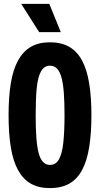

<svg xmlns="http://www.w3.org/2000/svg" viewBox="-20 -956 513 985"><path d="M236 9Q178 9 138 -14Q98 -37 72.5 -83.5Q47 -130 35.5 -200.5Q24 -271 24 -365Q24 -459 35.5 -529Q47 -599 72.5 -645.5Q98 -692 138 -715.5Q178 -739 236 -739Q295 -739 335.5 -715.5Q376 -692 401 -645.5Q426 -599 437.5 -528.5Q449 -458 449 -365Q449 -271 437.5 -200.5Q426 -130 401 -83.5Q376 -37 335.5 -14Q295 9 236 9ZM236 -110Q267 -110 283 -139.5Q299 -169 305 -226Q311 -283 311 -365Q311 -431 307.5 -479Q304 -527 295.5 -558Q287 -589 272.5 -604Q258 -619 236 -619Q207 -619 190.5 -590Q174 -561 168.5 -504.5Q163 -448 163 -365Q163 -299 166.5 -251Q170 -203 178 -172Q186 -141 200.5 -125.5Q215 -110 236 -110ZM181 -791 89 -936H233L292 -791Z"/></svg>

Font: Mona Sans Condensed
Style: Bold
Weight: 700
Width: 3
Designer: Deni Anggara
Foundry: GitHub
Version: Version 2.000